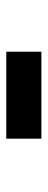

<svg xmlns="http://www.w3.org/2000/svg" viewBox="204 -1126 149 596"><g transform="rotate(90 278.0 -827.5)"><path d="M410 -773H140V-882H410Z"/></g></svg>

Font: El Pececito
Style: Regular
Weight: 400
Designer: deFharo
Foundry: deFharo
Version: El Pececito Version 1.000